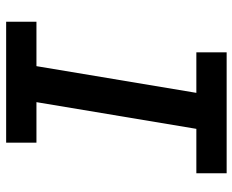

<svg xmlns="http://www.w3.org/2000/svg" viewBox="-88 -688 775 640"><g transform="rotate(90 300.0 -367.5)"><path d="M52 0V-101H200L289 -634H154V-735H557V-634H409L320 -101H455V0Z"/></g></svg>

Font: Iosevka Curly Slab ExObl
Style: Bold
Weight: 700
Width: 7
Italic angle: -9°
Monospace: yes
Designer: Belleve Invis
Foundry: Belleve Invis
Version: Version 11.0.0; ttfautohint (v1.8.3)